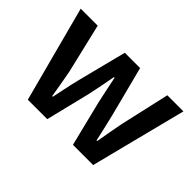

<svg xmlns="http://www.w3.org/2000/svg" viewBox="-101 -801 1047 1047"><g transform="rotate(45 423.0 -277.5)"><path d="M174 0 27 -555H158L226 -268Q234 -227 240.5 -188Q247 -149 254 -108H259Q268 -149 276 -188.5Q284 -228 294 -268L367 -555H485L559 -268Q569 -227 578 -188Q587 -149 596 -108H601Q608 -149 615 -188Q622 -227 630 -268L695 -555H819L678 0H522L458 -258Q449 -297 441 -336.5Q433 -376 424 -419H419Q411 -376 403.5 -336.5Q396 -297 387 -257L324 0Z"/></g></svg>

Font: Noto Sans SC SemiBold
Style: Regular
Weight: 600
Designer: Ryoko NISHIZUKA 西塚涼子 (kana, bopomofo & ideographs); Paul D. Hunt (Latin, Greek & Cyrillic); Sandoll Communications 산돌커뮤니
Foundry: Adobe
Version: Version 2.004-H2;hotconv 1.0.118;makeotfexe 2.5.65603